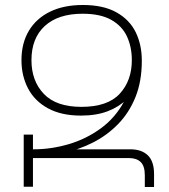

<svg xmlns="http://www.w3.org/2000/svg" viewBox="-20 -748 677 769"><path d="M304 -285Q226 -285 172.5 -314Q119 -343 92.5 -393.5Q66 -444 66 -507Q66 -575 95.5 -624.5Q125 -674 180 -701Q235 -728 312 -728Q394 -728 446.5 -698.5Q499 -669 523.5 -619Q548 -569 548 -505Q548 -460 532.5 -420Q517 -380 487 -350Q457 -320 411.5 -302.5Q366 -285 304 -285ZM560 1V-46Q560 -83 543.5 -99Q527 -115 496 -115H112V0H75V-209H112V-150H502Q547 -150 572 -126Q597 -102 597 -51V1ZM116 -123V-150Q185 -150 255 -170.5Q325 -191 384 -234Q443 -277 478.5 -344.5Q514 -412 514 -505H548Q548 -422 522.5 -359Q497 -296 453 -251Q409 -206 353 -177.5Q297 -149 236 -136Q175 -123 116 -123ZM306 -320Q411 -320 459.5 -372.5Q508 -425 508 -507Q508 -560 488.5 -602Q469 -644 425.5 -668.5Q382 -693 311 -693Q213 -693 159.5 -644Q106 -595 106 -507Q106 -424 155.5 -372Q205 -320 306 -320Z"/></svg>

Font: Noto Sans Armenian ExtraLight
Style: Regular
Weight: 250
Designer: Monotype Design Team
Foundry: Monotype Imaging Inc.
Version: Version 2.007